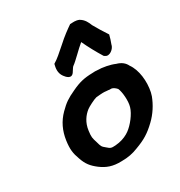

<svg xmlns="http://www.w3.org/2000/svg" viewBox="-179 -887 957 1019"><g transform="rotate(-30 299.0 -378.0)"><path d="M71 -236C64 -185 68 -159 82 -121C96 -79 114 -57 148 -31C182 -6 216 8 272 6C310 6 341 0 373 -13C430 -34 461 -53 504 -94C540 -128 566 -170 582 -212L588 -233C601 -294 593 -368 561 -412C551 -433 533 -448 504 -456C477 -468 432 -477 398 -477C391 -478 384 -478 371 -477C319 -476 287 -468 241 -446C193 -424 173 -410 139 -376C101 -338 79 -292 71 -236ZM220 -620C214 -597 209 -569 228 -543C238 -529 264 -499 285 -537C295 -551 296 -556 303 -561C325 -576 371 -625 401 -649C420 -608 443 -566 467 -527L469 -525L474 -522C495 -506 530 -533 534 -559C540 -574 546 -593 550 -610C531 -639 513 -667 496 -698C488 -719 477 -741 455 -754L454 -755C433 -765 412 -761 403 -761H398C372 -743 341 -721 305 -688C266 -654 248 -637 220 -620ZM200 -222C206 -269 230 -301 257 -322C267 -330 310 -352 324 -355C331 -356 367 -359 375 -358H376C377 -358 391 -356 399 -356C402 -355 403 -355 406 -355H417C428 -353 438 -345 447 -335C458 -311 463 -252 453 -220C443 -184 405 -136 374 -114C359 -103 335 -91 307 -86C301 -85 292 -84 284 -83C257 -81 253 -84 236 -99C216 -115 215 -118 207 -147C197 -179 195 -184 200 -222Z"/></g></svg>

Font: Hussar Pisanka
Style: BdKur
Weight: 700
Designer: Robert Jablonski
Foundry: Cannot Into Space Fonts
Version: Version 1.070